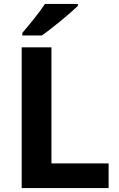

<svg xmlns="http://www.w3.org/2000/svg" viewBox="-20 -954 605 974"><path d="M375 -924V-934H208C179 -889 125 -824 93 -787V-774H192C243 -809 337 -887 375 -924ZM90 0H531V-125H241V-714H90Z"/></svg>

Font: Noto Sans Arabic UI
Style: Bold
Weight: 700
Designer: Monotype Design Team, Nadine Chahine and Nizar Qandah
Foundry: Monotype Imaging Inc.
Version: Version 2.010